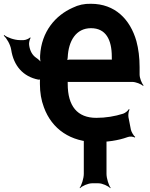

<svg xmlns="http://www.w3.org/2000/svg" viewBox="-61 -740 792 1015"><path d="M448 -117C348 -117 297 -179 297 -296V-302C297 -304 297 -310 296 -311L293 -308C294 -307 299 -307 302 -307H638C656 -307 685 -296 695 -286L698 -289C688 -299 677 -328 677 -346V-385C677 -436 671 -482 660 -523C627 -638 547 -720 420 -720C385 -721 353 -714 323 -699C233 -659 158 -574 151 -446C150 -433 152 -413 156 -404L160 -406C155 -414 142 -427 131 -434C110 -448 97 -471 93 -502C91 -513 96 -533 101 -540L98 -542C93 -536 75 -528 64 -528H43C16 -528 -24 -542 -39 -555L-41 -551C-26 -539 -6 -504 -2 -478C11 -392 61 -335 142 -319C146 -319 153 -319 155 -321L152 -324C150 -321 150 -311 150 -307V-296C150 -251 157 -210 171 -173C213 -57 313 11 448 11C504 11 564 3 613 -15C624 -20 644 -18 651 -13L654 -16C646 -21 634 -42 631 -54L618 -121C616 -133 619 -153 624 -161L620 -163C616 -155 602 -143 590 -139C546 -125 498 -117 448 -117ZM420 -591C498 -591 530 -531 530 -440V-433C530 -429 530 -422 532 -420L535 -423C533 -425 527 -425 524 -425H307C303 -425 292 -423 289 -420L292 -418C295 -421 297 -431 297 -437C301 -524 341 -591 420 -591ZM502 179V5C502 -19 514 -56 524 -69L522 -71C511 -59 480 -45 460 -45H425C405 -45 373 -59 362 -71L360 -69C370 -56 382 -19 382 5V179C382 203 370 240 360 253L362 255C373 243 405 229 425 229H460C480 229 511 243 522 255L524 253C514 240 502 203 502 179Z"/></svg>

Font: Asimov
Style: EdgeNar
Weight: 500
Designer: Google
Version: Version 2.000980: 2014